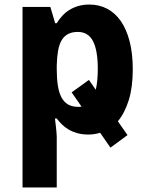

<svg xmlns="http://www.w3.org/2000/svg" viewBox="-20 -576 648 836"><path d="M365.2 9.8Q338.4 9.8 317.1 3.9Q295.9 -2 279.3 -11.7Q262.7 -21.5 250 -33.9Q237.3 -46.4 227.1 -60.1H219.2Q221.2 -43 223.1 -27.8Q224.6 -15.1 225.8 -1.7Q227.1 11.7 227.1 19V240.2H78.1V-545.9H199.2L220.2 -475.1H227.1Q237.3 -491.7 250.5 -506.3Q263.7 -521 281 -532Q298.3 -543 320.3 -549.6Q342.3 -556.2 369.1 -556.2Q411.6 -556.2 446.3 -538.1Q481 -520 505.9 -484.4Q530.8 -448.7 544.4 -396Q558.1 -343.3 558.1 -273.9Q558.1 -196.3 540.8 -140.4Q523.4 -84.5 493.2 -47.9L535.2 12.2L460.9 66.9L416 2Q403.8 5.9 391.1 7.8Q378.4 9.8 365.2 9.8ZM318.8 -437Q293.9 -437 276.6 -428Q259.3 -418.9 248.5 -400.9Q237.8 -382.8 232.9 -355.2Q228 -327.6 227.1 -291V-274.9Q227.1 -235.4 231.7 -204.6Q236.3 -173.8 247.1 -153.1Q257.8 -132.3 275.6 -121.6Q293.5 -110.8 319.8 -110.8Q323.7 -110.8 327.4 -110.8Q331.1 -110.8 335 -111.8L292 -173.8L367.2 -228L397 -185.1Q405.8 -222.7 405.8 -275.9Q405.8 -356.4 385 -396.7Q364.3 -437 318.8 -437Z"/></svg>

Font: Droid Sans
Style: Bold
Weight: 700
Foundry: Ascender Corporation
Version: Version 1.00 build 112